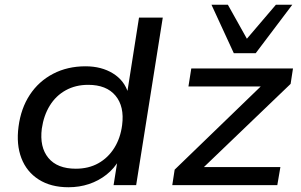

<svg xmlns="http://www.w3.org/2000/svg" viewBox="-20 -779 1266 808"><path d="M268 9Q194 9 143 -23.5Q92 -56 70 -113.5Q48 -171 58 -246Q68 -323 105.5 -380Q143 -437 203.5 -468.5Q264 -500 340 -500Q407 -500 455.5 -470Q504 -440 520 -386L515 -387L565 -705H665L553 0H458L475 -107H482Q461 -70 428 -44Q395 -18 354.5 -4.5Q314 9 268 9ZM299 -69Q353 -69 394 -92Q435 -115 461 -156.5Q487 -198 494 -253Q504 -331 466 -376.5Q428 -422 351 -422Q298 -422 256.5 -399Q215 -376 189.5 -334.5Q164 -293 156 -238Q146 -160 183.5 -114.5Q221 -69 299 -69ZM705 0 715 -65 1105 -442 1103 -415H773L785 -491H1213L1203 -426L809 -48L812 -76H1160L1147 0ZM964 -555 870 -759H939L1019 -616L1141 -759H1210L1056 -555Z"/></svg>

Font: Nunito Sans 10pt SemiExpanded Medium
Style: Italic
Weight: 500
Width: 6
Italic angle: -9°
Designer: Vernon Adams
Foundry: Vernon Adams
Version: Version 3.101;gftools[0.9.27]